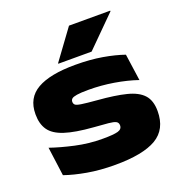

<svg xmlns="http://www.w3.org/2000/svg" viewBox="-129 -802 877 932"><g transform="rotate(-20 310.0 -336.0)"><path d="M309 19.5Q231.5 19.5 166.5 8Q101.5 -3.5 53 -20.5L33 -169.5Q86.5 -151 155 -135.8Q223.5 -120.5 296.5 -120.5Q351.5 -120.5 374 -126.8Q396.5 -133 396.5 -153Q396.5 -167.5 385.2 -173.5Q374 -179.5 347 -182Q320 -184.5 272.5 -188Q179.5 -195 126.2 -212.5Q73 -230 51 -261.8Q29 -293.5 29 -342V-344.5Q29 -427.5 95.2 -465.5Q161.5 -503.5 292 -503.5Q368 -503.5 430.8 -492.8Q493.5 -482 540.5 -465.5L560 -327.5Q506 -346 441 -356.8Q376 -367.5 311.5 -367.5Q271 -367.5 251 -364.2Q231 -361 224.2 -355Q217.5 -349 217.5 -339.5Q217.5 -329.5 224 -323.5Q230.5 -317.5 255.2 -313.8Q280 -310 334.5 -305.5Q424 -298.5 480.8 -284.2Q537.5 -270 564.5 -240.2Q591.5 -210.5 591.5 -156Q591.5 -62 522.2 -21.2Q453 19.5 309 19.5ZM329 -692.5H542V-689L389 -536.5H217V-539.5Z"/></g></svg>

Font: Anek Latin Expanded ExtraBold
Style: Regular
Weight: 800
Width: 7
Designer: Yesha Goshar
Foundry: Ek Type
Version: Version 1.003